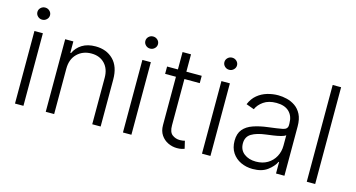

<svg xmlns="http://www.w3.org/2000/svg" viewBox="-79 -1056 2583 1394"><g transform="rotate(15 1212.0 -358.5)"><path d="M84.2 0V-545.5H147.7V0ZM116.5 -639.2Q96.9 -639.2 83.1 -652.7Q69.2 -666.2 69.2 -684.7Q69.2 -703.5 83.1 -716.8Q96.9 -730.1 116.5 -730.1Q136 -730.1 150 -716.8Q164.1 -703.5 164.1 -684.7Q164.1 -666.2 150 -652.7Q136 -639.2 116.5 -639.2Z M378.6 -340.9V0H315.3V-545.5H376.8V-459.9H382.5Q401.6 -501.8 442.3 -527.2Q483 -552.6 543 -552.6Q625.7 -552.6 676.8 -501.4Q728 -450.3 728 -353.3V0H664.8V-349.4Q664.8 -416.2 627.3 -455.4Q589.8 -494.7 527 -494.7Q462.7 -494.7 420.6 -453.5Q378.6 -412.3 378.6 -340.9Z M895.6 0V-545.5H959.2V0ZM927.9 -639.2Q908.4 -639.2 894.5 -652.7Q880.7 -666.2 880.7 -684.7Q880.7 -703.5 894.5 -716.8Q908.4 -730.1 927.9 -730.1Q947.4 -730.1 961.5 -716.8Q975.5 -703.5 975.5 -684.7Q975.5 -666.2 961.5 -652.7Q947.4 -639.2 927.9 -639.2Z M1341.6 -545.5V-490.4H1226.2V-142.4Q1226.2 -90.9 1251.2 -72.3Q1276.3 -53.6 1308.6 -53.6Q1321 -53.6 1329.9 -55.2Q1338.8 -56.8 1345.5 -58.6L1359 -1.4Q1350.1 2.1 1336.5 5.1Q1322.8 8.2 1302.9 8.2Q1268.1 8.2 1235.8 -7.1Q1203.5 -22.4 1183.1 -52.6Q1162.6 -82.7 1162.6 -127.5V-490.4H1081.3V-545.5H1162.6V-676.1H1226.2V-545.5Z M1489.7 0V-545.5H1553.3V0ZM1522 -639.2Q1502.5 -639.2 1488.6 -652.7Q1474.8 -666.2 1474.8 -684.7Q1474.8 -703.5 1488.6 -716.8Q1502.5 -730.1 1522 -730.1Q1541.5 -730.1 1555.6 -716.8Q1569.6 -703.5 1569.6 -684.7Q1569.6 -666.2 1555.6 -652.7Q1541.5 -639.2 1522 -639.2Z M1873.2 12.4Q1823.9 12.4 1783 -6.9Q1742.2 -26.3 1718 -63Q1693.9 -99.8 1693.9 -152.3Q1693.9 -206.3 1720.5 -238.1Q1747.2 -269.9 1794.6 -286.2Q1842 -302.6 1903.4 -310Q1972.3 -318.5 2009.2 -325.5Q2046.2 -332.4 2046.2 -363.3V-376.1Q2046.2 -432.2 2013 -464.1Q1979.8 -496.1 1917.6 -496.1Q1858.7 -496.1 1821.6 -470.2Q1784.4 -444.2 1769.5 -409.1L1709.5 -430.8Q1728 -475.5 1760.7 -502.3Q1793.3 -529.1 1833.8 -541Q1874.3 -552.9 1915.8 -552.9Q1947.1 -552.9 1980.8 -544.7Q2014.6 -536.6 2043.9 -516.5Q2073.2 -496.4 2091.3 -460.9Q2109.4 -425.4 2109.4 -370.4V0H2046.2V-86.3H2042.3Q2025.2 -50.1 1983.3 -18.8Q1941.4 12.4 1873.2 12.4ZM1881.7 -45.5Q1932.2 -45.5 1969.1 -67.6Q2006 -89.8 2026.1 -127.1Q2046.2 -164.4 2046.2 -209.2V-288Q2036.9 -279.1 2011.4 -272.5Q1985.8 -266 1955.8 -261.7Q1925.8 -257.5 1903.4 -254.6Q1834.2 -246.1 1795.6 -222.7Q1757.1 -199.2 1757.1 -149.5Q1757.1 -100.1 1792.6 -72.8Q1828.1 -45.5 1881.7 -45.5Z M2340.6 -727.3V0H2277.3V-727.3Z"/></g></svg>

Font: Inter UI Light
Style: Regular
Weight: 300
Designer: Rasmus Andersson
Foundry: rsms
Version: 3.2;8d6f07862